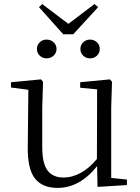

<svg xmlns="http://www.w3.org/2000/svg" viewBox="-20 -907 688 941"><path d="M161 -667Q161 -687 175 -700Q189 -713 208 -713Q228 -713 242.5 -700Q257 -687 257 -667Q257 -647 242.5 -634Q228 -621 208 -621Q189 -621 175 -634Q161 -647 161 -667ZM374 -667Q374 -687 388 -700Q402 -713 421 -713Q441 -713 455 -700Q469 -687 469 -667Q469 -647 455 -634Q441 -621 421 -621Q402 -621 388 -634Q374 -647 374 -667ZM443 -887 461 -872 339 -739H290L171 -872L187 -887L315 -790ZM262 14Q188 14 151.5 -32Q115 -78 116 -185L119 -467L34 -478V-504L181 -518L191 -506L187 -379V-187Q187 -106 213 -71.5Q239 -37 291 -37Q335 -37 377 -60.5Q419 -84 455 -128L456 -469L373 -477V-504L519 -518L529 -506L525 -379V-35L602 -27V0L458 9L456 -93Q371 14 262 14Z"/></svg>

Font: GL-CurulMinamoto Light
Style: Regular
Weight: 300
Designer: Eunice (kana); Ryoko NISHIZUKA 西塚涼子 (ideographs); Frank Grießhammer (Latin, Greek & Cyrillic); Wenlong ZHANG
Foundry: Gutenberg Labo; Adobe
Version: Version 1.002